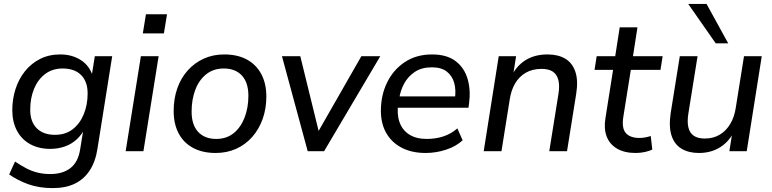

<svg xmlns="http://www.w3.org/2000/svg" viewBox="-20 -775 3959 984"><path d="M250 189Q181 189 126 169.5Q71 150 27 119L57 53Q87 73 114.5 87.5Q142 102 172.5 109.5Q203 117 238 117Q302 117 341.5 86Q381 55 391 -11L409 -122L417 -121Q401 -87 374.5 -62Q348 -37 313 -24.5Q278 -12 237 -12Q179 -12 135 -36Q91 -60 67 -105Q43 -150 43 -211Q43 -267 59.5 -318.5Q76 -370 108 -410Q140 -450 185.5 -473Q231 -496 289 -496Q349 -496 394.5 -467Q440 -438 457 -380L449 -381L466 -487H555L480 -16Q470 52 440.5 97.5Q411 143 364 166Q317 189 250 189ZM262 -84Q316 -84 353 -113Q390 -142 409.5 -190Q429 -238 429 -294Q430 -355 396.5 -389.5Q363 -424 301 -424Q248 -424 210.5 -395Q173 -366 154 -318.5Q135 -271 135 -215Q134 -153 167.5 -118.5Q201 -84 262 -84Z M712 -604 728 -702H836L820 -604ZM624 0 702 -487H793L715 0Z M1085 9Q1018 9 969.5 -17Q921 -43 895.5 -91.5Q870 -140 870 -206Q870 -269 888.5 -322Q907 -375 942 -414Q977 -453 1024.5 -474.5Q1072 -496 1129 -496Q1197 -496 1245 -470Q1293 -444 1319 -395.5Q1345 -347 1345 -280Q1345 -218 1326 -165Q1307 -112 1272.5 -73Q1238 -34 1190.5 -12.5Q1143 9 1085 9ZM1088 -63Q1141 -63 1177.5 -92.5Q1214 -122 1233.5 -172.5Q1253 -223 1253 -284Q1253 -352 1219.5 -388Q1186 -424 1127 -424Q1074 -424 1037 -394.5Q1000 -365 981 -315Q962 -265 962 -203Q962 -135 995.5 -99Q1029 -63 1088 -63Z M1557 0 1425 -487H1519L1621 -71H1594L1832 -487H1929L1641 0Z M2161 9Q2091 9 2039.5 -17.5Q1988 -44 1960 -92.5Q1932 -141 1932 -207Q1932 -287 1964 -352.5Q1996 -418 2055 -457Q2114 -496 2194 -496Q2271 -496 2316 -461Q2361 -426 2377 -368.5Q2393 -311 2384 -246L2381 -223H2003L2011 -281H2329L2311 -267Q2318 -313 2308 -349.5Q2298 -386 2270 -408Q2242 -430 2193 -430Q2141 -430 2106 -406.5Q2071 -383 2051.5 -347Q2032 -311 2026 -270L2021 -245Q2013 -190 2027.5 -149Q2042 -108 2077.5 -85.5Q2113 -63 2167 -63Q2213 -63 2252.5 -76Q2292 -89 2324 -117L2351 -56Q2318 -25 2266.5 -8Q2215 9 2161 9Z M2459 0 2536 -487H2625L2608 -379H2599Q2624 -435 2671.5 -465.5Q2719 -496 2786 -496Q2840 -496 2876.5 -474.5Q2913 -453 2928.5 -408Q2944 -363 2933 -294L2886 0H2795L2842 -293Q2849 -337 2841.5 -365.5Q2834 -394 2813 -408Q2792 -422 2756 -422Q2709 -422 2675 -402.5Q2641 -383 2620 -347.5Q2599 -312 2592 -263L2550 0Z M3238 9Q3180 9 3142 -13.5Q3104 -36 3089 -76Q3074 -116 3083 -170L3122 -417H3027L3038 -487H3133L3156 -635H3247L3224 -487H3376L3365 -417H3213L3175 -179Q3165 -119 3187 -93.5Q3209 -68 3257 -68Q3273 -68 3288 -71Q3303 -74 3315 -78L3323 -9Q3309 -1 3285 4Q3261 9 3238 9Z M3562 9Q3510 9 3473.5 -12.5Q3437 -34 3422 -79Q3407 -124 3417 -194L3464 -487H3555L3508 -194Q3501 -151 3508 -122Q3515 -93 3536 -79Q3557 -65 3592 -65Q3636 -65 3669 -85Q3702 -105 3723 -140.5Q3744 -176 3751 -224L3793 -487H3884L3807 0H3718L3735 -108H3745Q3720 -52 3672.5 -21.5Q3625 9 3562 9ZM3648 -553 3507 -755H3601L3712 -553Z"/></svg>

Font: Nunito Sans 12pt ExtraLight 12pt Medium
Style: Italic
Weight: 500
Italic angle: -9°
Version: Version 3.101;gftools[0.9.27]